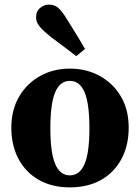

<svg xmlns="http://www.w3.org/2000/svg" viewBox="-20 -796 605 831"><path d="M282 15Q205 15 148 -17.5Q91 -50 60 -108.5Q29 -167 29 -243Q29 -320 62.5 -377.5Q96 -435 153.5 -467Q211 -499 282 -499Q354 -499 411.5 -467.5Q469 -436 503 -379Q537 -322 537 -243Q537 -166 505.5 -107.5Q474 -49 417 -17Q360 15 282 15ZM282 -37Q325 -37 346 -86Q367 -135 367 -241Q367 -348 346 -397Q325 -446 282 -446Q240 -446 219 -397Q198 -348 198 -241Q198 -135 219 -86Q240 -37 282 -37ZM348 -584 310 -553Q291 -568 267 -586Q243 -604 199 -637Q170 -660 153 -679.5Q136 -699 136 -721Q136 -747 153.5 -761.5Q171 -776 191 -776Q216 -776 232.5 -761.5Q249 -747 269 -714Q301 -663 318 -635Q335 -607 348 -584Z"/></svg>

Font: Source Serif 4
Style: Bold
Weight: 700
Designer: Frank Grießhammer
Foundry: Adobe
Version: Version 4.005;hotconv 1.1.0;makeotfexe 2.6.0